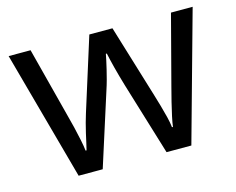

<svg xmlns="http://www.w3.org/2000/svg" viewBox="-80 -654 947 770"><g transform="rotate(-15 393.0 -269.0)"><path d="M431 -303Q425 -324 419 -344.5Q413 -365 408.5 -383.5Q404 -402 400 -418Q396 -434 394 -445H390Q388 -434 384.5 -418Q381 -402 376.5 -383Q372 -364 366.5 -343.5Q361 -323 354 -302L258 -1H158L11 -537H102L176 -251Q184 -222 191 -192.5Q198 -163 203.5 -136.5Q209 -110 211 -91H215Q218 -103 222 -121Q226 -139 230.5 -159Q235 -179 240.5 -199Q246 -219 251 -235L346 -537H442L534 -235Q541 -212 548.5 -186Q556 -160 562 -135.5Q568 -111 570 -92H574Q576 -109 581.5 -134.5Q587 -160 594.5 -190.5Q602 -221 610 -251L685 -537H775L626 -1H523Z"/></g></svg>

Font: ukannada05
Style: Book
Weight: 400
Designer: Jelle Bosma - Monotype Design Team
Foundry: Monotype Imaging Inc.
Version: Version 2.003